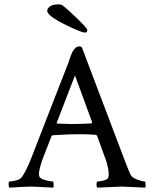

<svg xmlns="http://www.w3.org/2000/svg" viewBox="-20 -861 708 884"><path d="M356.4 -644.5 551.8 -128.9Q569.3 -83 580.1 -58.6Q585.9 -43.9 610.4 -34.7Q634.8 -25.4 646.5 -25.4Q650.4 -25.4 650.4 -6.8Q650.4 -2.9 648.4 2.9Q550.8 -2 541 -2Q540 -2 427.7 2.9Q423.8 -1 424.3 -13.2Q424.8 -25.4 428.7 -25.4Q440.4 -25.4 458 -30.3Q475.6 -35.2 478.5 -43Q480.5 -50.8 480.5 -58.6Q480.5 -71.3 477.1 -88.4Q473.6 -105.5 470.7 -115.2L466.8 -126L426.8 -236.3Q423.8 -240.2 420.9 -240.2Q382.8 -243.2 346.7 -243.2Q295.9 -243.2 222.7 -238.3L217.8 -235.4L175.8 -127.9Q159.2 -79.1 159.2 -60.5Q159.2 -46.9 167 -41Q175.8 -34.2 195.3 -29.8Q214.8 -25.4 223.6 -25.4Q226.6 -25.4 227.1 -13.7Q227.5 -2 225.6 2.9Q127.9 -2 125 -2Q105.5 -2 90.8 -1Q76.2 0 58.1 1Q40 2 23.4 2.9Q19.5 -1 19.5 -11.7Q19.5 -25.4 23.4 -25.4Q35.2 -25.4 53.7 -30.3Q72.3 -35.2 79.1 -43.9Q99.6 -70.3 125 -135.7L294.9 -572.3Q296.9 -577.1 300.3 -587.9Q303.7 -598.6 305.7 -604Q307.6 -609.4 311.5 -617.7Q315.4 -626 318.4 -629.9Q321.3 -633.8 325.7 -638.7Q330.1 -643.6 335.4 -645.5Q340.8 -647.5 347.7 -647.5ZM243.2 -292Q293.9 -290 312.5 -290Q355.5 -290 401.4 -293L404.3 -297.9L325.2 -513.7L241.2 -295.9Q241.2 -292 243.2 -292ZM381.8 -723.6Q381.8 -710.9 372.1 -710.9Q353.5 -710.9 275.4 -750Q197.3 -789.1 197.3 -811.5Q197.3 -822.3 210 -831.5Q222.7 -840.8 248 -840.8Q259.8 -840.8 265.6 -837.9Q292 -818.4 336.9 -774.4Q381.8 -730.5 381.8 -723.6Z"/></svg>

Font: Crimson Text
Style: Roman
Weight: 400
Version: Version 0.13